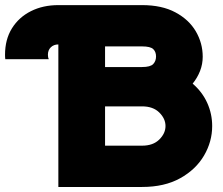

<svg xmlns="http://www.w3.org/2000/svg" viewBox="-20 -743 888 763"><path d="M211.9 0V-566.4Q193.8 -566.4 182.1 -555.2Q170.4 -543.9 170.4 -525.4Q170.4 -514.2 173.8 -507.8H1Q0.5 -512.2 0.2 -516.6Q0 -521 0 -525.4Q0 -586.4 27.6 -630.6Q55.2 -674.8 103 -698.7Q150.9 -722.7 211.9 -722.7H544.4Q623.5 -722.7 677.2 -693.8Q731 -665 758.3 -618.2Q785.6 -571.3 785.6 -517.6Q785.6 -488.3 775.1 -461.2Q764.6 -434.1 745.6 -410.6Q783.7 -377.9 803.5 -334.2Q823.2 -290.5 823.2 -242.2Q823.2 -180.2 790.8 -124.8Q758.3 -69.3 696 -34.7Q633.8 0 544.4 0ZM397.5 -476.6H544.4Q577.6 -476.6 588.9 -488.5Q600.1 -500.5 600.1 -518.6Q600.1 -537.1 588.9 -547.9Q577.6 -558.6 544.4 -558.6H397.5ZM397.5 -164.1H544.4Q588.4 -164.1 613 -188.5Q637.7 -212.9 637.7 -242.2Q637.7 -271.5 613 -295.9Q588.4 -320.3 544.4 -320.3H397.5Z"/></svg>

Font: Giphurs Black
Style: Regular
Weight: 900
Version: Version 0.920; ttfautohint (v1.8.4.7-5d5b)